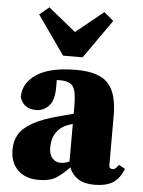

<svg xmlns="http://www.w3.org/2000/svg" viewBox="-55 -823 659 883"><g transform="rotate(5 274.0 -381.5)"><path d="M414 16Q367 16 338.5 -2.5Q310 -21 297 -54Q268 -23 238.5 -3.5Q209 16 155 16Q96 16 60.5 -18Q25 -52 25 -113Q25 -152 42.5 -182.5Q60 -213 104.5 -238.5Q149 -264 230 -285Q245 -289 260.5 -293Q276 -297 291 -301V-337Q291 -401 276.5 -425Q262 -449 215 -449Q211 -449 207.5 -449Q204 -449 200 -449V-415Q200 -354 175 -328.5Q150 -303 118 -303Q57 -303 42 -357Q42 -422 103.5 -462.5Q165 -503 286 -503Q390 -503 432.5 -457.5Q475 -412 475 -309V-80Q475 -63 492 -63Q498 -63 504 -67.5Q510 -72 519 -85L548 -69Q530 -23 498.5 -3.5Q467 16 414 16ZM197 -137Q197 -104 212.5 -87.5Q228 -71 250 -71Q271 -71 291 -81V-254Q287 -253 283.5 -251.5Q280 -250 276 -249Q239 -238 218 -209.5Q197 -181 197 -137ZM137 -779 264 -676 391 -779 435 -742 309 -563H219L93 -742Z"/></g></svg>

Font: Source Serif 4 Black
Style: Regular
Weight: 900
Designer: Frank Grießhammer
Foundry: Adobe
Version: Version 4.005;hotconv 1.1.0;makeotfexe 2.6.0